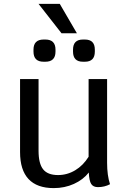

<svg xmlns="http://www.w3.org/2000/svg" viewBox="-20 -956 656 986"><path d="M545 -10Q517 5 483 5Q459 5 448.5 -11Q438 -27 436 -70Q407 -33 359.5 -11.5Q312 10 256 10Q170 10 126.5 -36.5Q83 -83 83 -175V-550H178V-182Q178 -116 201.5 -86.5Q225 -57 278 -57Q325 -57 366 -81.5Q407 -106 435 -151V-550H530V-120Q530 -55 545 -10ZM152 -691V-701Q152 -753 204 -753H213Q265 -753 265 -701V-691Q265 -639 213 -639H204Q152 -639 152 -691ZM355 -691V-701Q355 -753 406 -753H416Q467 -753 467 -701V-691Q467 -639 416 -639H406Q355 -639 355 -691ZM178 -936H287L375 -785H296Z"/></svg>

Font: Krub Medium
Style: Regular
Weight: 500
Designer: Ekaluck Peanpanawate
Foundry: Cadson Demak Co.,Ltd.
Version: Version 1.000; ttfautohint (v1.6)